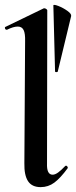

<svg xmlns="http://www.w3.org/2000/svg" viewBox="-30 -759 312 788"><path d="M70 -89 73 -589Q74 -621 67 -635.5Q60 -650 43 -650Q25 -650 -1 -637H-3Q-8 -637 -9.5 -642.5Q-11 -648 -7 -649L150 -725H152Q156 -725 160 -722Q164 -719 164 -717L163 -89Q161 -42 186 -42Q196 -42 208.5 -51Q221 -60 237 -77Q239 -79 241 -79Q244 -79 246.5 -75.5Q249 -72 248 -69Q218 -28 193 -9.5Q168 9 137 9Q101 9 85 -15.5Q69 -40 70 -89ZM189 -737Q190 -742 209.5 -734.5Q229 -727 246.5 -714.5Q264 -702 262 -693L207 -465Q206 -463 201.5 -463Q197 -463 196 -465Z"/></svg>

Font: Cormorant Upright
Style: Bold
Weight: 700
Designer: Christian Thalmann (Catharsis Fonts)
Foundry: Catharsis Fonts
Version: Version 3.302